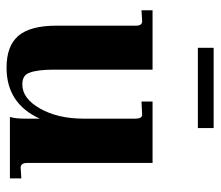

<svg xmlns="http://www.w3.org/2000/svg" viewBox="-62 -584 657 572"><g transform="rotate(90 266.0 -298.5)"><path d="M182 10Q117 10 87 -25.5Q57 -61 57 -138V-375Q57 -394 44 -394L11 -392V-425H188V-132Q188 -82 197 -59Q204 -37 232 -37Q274 -37 304 -90Q334 -143 334 -220V-374Q334 -394 322 -394L283 -392V-425H466V-51Q466 -33 479 -32L512 -34V0H329Q334 -17 334 -44V-89Q289 10 182 10ZM123 -560V-607H362V-560Z"/></g></svg>

Font: UnnaBold
Style: Bold
Weight: 700
Designer: Jorge de Buen Unna
Foundry: Omnibus-Type
Version: Version 2.008;hotconv 1.0.109;makeotfexe 2.5.65596